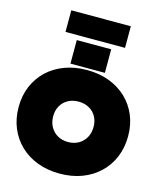

<svg xmlns="http://www.w3.org/2000/svg" viewBox="-165 -1302 1198 1433"><g transform="rotate(15 434.0 -586.0)"><path d="M434 14Q340.5 14 262.8 -15.2Q185 -44.5 128.8 -98.2Q72.5 -152 41.8 -225.5Q11 -299 11 -388Q11 -476 41.8 -548.8Q72.5 -621.5 128.8 -674.8Q185 -728 262.8 -757Q340.5 -786 434.5 -786Q528 -786 605.5 -757Q683 -728 739.2 -674.8Q795.5 -621.5 826.2 -548.8Q857 -476 857 -388Q857 -299 826.2 -225.5Q795.5 -152 739.2 -98.2Q683 -44.5 605.5 -15.2Q528 14 434 14ZM434 -230Q480 -230 515.2 -250.2Q550.5 -270.5 570.2 -306Q590 -341.5 590 -388Q590 -433.5 570.2 -468.2Q550.5 -503 515.2 -522.5Q480 -542 434 -542Q388 -542 352.8 -522.5Q317.5 -503 297.8 -468.2Q278 -433.5 278 -388Q278 -341.5 297.8 -306Q317.5 -270.5 352.8 -250.2Q388 -230 434 -230ZM301 -982H567V-800H301ZM664 -1186V-1019H204V-1186Z"/></g></svg>

Font: Hepta Slab ExtraLight Black
Style: Regular
Weight: 900
Version: Version 1.102